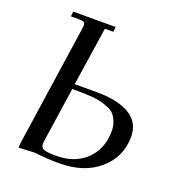

<svg xmlns="http://www.w3.org/2000/svg" viewBox="-129 -809 861 925"><g transform="rotate(20 301.5 -347.0)"><path d="M65.9 3.9 67.9 -22 158.2 -637.2Q160.2 -650.9 160.2 -655.8Q160.2 -668.5 153.3 -672.6Q146.5 -676.8 127.9 -676.8H86.9L89.8 -702.1H307.1L304.2 -676.8H261.2L215.8 -376H332Q437.5 -376 497.8 -339.8Q558.1 -303.7 558.1 -230Q558.1 -127.9 481 -60.1Q403.8 7.8 274.9 7.8Q214.8 7.8 146 0ZM169.9 -54.2Q169.9 -34.2 186.3 -27.6Q202.6 -21 248 -21Q345.7 -21 403.3 -77.4Q460.9 -133.8 460.9 -224.1Q460.9 -250.5 452.9 -270.8Q444.8 -291 433.8 -304.2Q422.9 -317.4 401.1 -326.4Q379.4 -335.4 362.8 -340.1Q346.2 -344.7 315.2 -347.2Q284.2 -349.6 266.1 -349.9Q248 -350.1 212.9 -350.1L171.9 -73.2Q169.9 -59.6 169.9 -54.2Z"/></g></svg>

Font: Dihjauti
Style: Bold Italic
Weight: 700
Italic angle: -9°
Designer: T. Christopher White
Version: Version 3.0.0